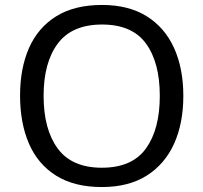

<svg xmlns="http://www.w3.org/2000/svg" viewBox="-20 -745 821 775"><path d="M720 -358Q720 -247 682.5 -164.5Q645 -82 572 -36Q499 10 391 10Q280 10 206.5 -36Q133 -82 97 -165Q61 -248 61 -359Q61 -469 97 -551Q133 -633 206.5 -679Q280 -725 392 -725Q499 -725 572 -679.5Q645 -634 682.5 -551.5Q720 -469 720 -358ZM156 -358Q156 -223 213 -145.5Q270 -68 391 -68Q513 -68 569 -145.5Q625 -223 625 -358Q625 -493 569 -569.5Q513 -646 392 -646Q271 -646 213.5 -569.5Q156 -493 156 -358Z"/></svg>

Font: Noto Sans Myanmar UI
Style: Regular
Weight: 400
Designer: Monotype Design Team
Foundry: Monotype Imaging Inc.
Version: Version 2.103; ttfautohint (v1.8.4.7-5d5b)